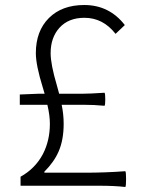

<svg xmlns="http://www.w3.org/2000/svg" viewBox="-20 -741 575 766"><path d="M480 5Q437 0 376 0H271H62V-36Q120 -68 151 -126Q179 -180 179 -247Q179 -281 169 -323H59V-364L133 -367H158Q156 -375 151 -391Q123 -481 123 -529Q123 -617 175 -669Q227 -721 316 -721Q416 -721 478 -641L441 -606Q391 -670 317 -670Q253 -670 217 -630Q182 -591 182 -529Q182 -484 207 -400Q213 -378 216 -367H307Q337 -367 397 -371Q400 -368 400 -345Q400 -322 397 -319Q355 -323 312 -323H226Q234 -285 234 -247Q234 -183 214 -137Q196 -95 157 -56V-52H319Q401 -52 480 -58Q483 -54 483 -26.5Q483 1 480 5Z"/></svg>

Font: GenSekiGothic TW L
Style: Regular
Weight: 300
Version: Version 1.501;PS 1;hotconv 16.6.51;makeotf.lib2.5.65220